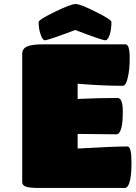

<svg xmlns="http://www.w3.org/2000/svg" viewBox="-20 -929 670 949"><path d="M597.2 0H172.9Q125.5 0 107.7 -6.6Q89.8 -13.2 89.8 -28.8V-662.1Q89.8 -688.5 113.8 -699.2Q137.7 -710 198.2 -710H600.1Q621.1 -710 621.1 -643.1Q621.1 -584.5 611.8 -546.9Q603 -504.9 586.9 -504.9Q486.3 -504.9 363.8 -515.1V-439.9Q465.8 -444.8 561 -444.8Q586.9 -444.8 586.9 -377.9Q586.9 -320.8 580.1 -297.9Q571.8 -265.1 555.2 -265.1L363.8 -267.1V-194.8Q541 -205.1 609.9 -205.1Q629.9 -205.1 629.9 -127Q629.9 -62 621.1 -30.8Q612.3 0 597.2 0ZM170.9 -819.8Q170.9 -831.5 250 -870.1Q330.6 -909.2 353 -909.2Q377.4 -909.2 454.1 -870.1Q530.8 -832.5 530.8 -819.8Q530.8 -784.2 522 -757.1Q513.2 -730 501 -730Q483.9 -730 352.1 -780.8Q217.3 -730 201.2 -730Q190.9 -730 180.9 -758.1Q170.9 -786.1 170.9 -819.8Z"/></svg>

Font: GGS TheRock Black
Style: Regular
Weight: 900
Designer: Rodrigo Fuenzalida (2012); Goodgame Studios (2014)
Foundry: Rodrigo Fuenzalida,2012;  GGS,2014
Version: Version 1.002 | FøM Mod